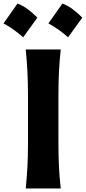

<svg xmlns="http://www.w3.org/2000/svg" viewBox="-71 -1070 487 1090"><path d="M75.2 0Q81.5 -64 84.7 -123.8Q87.9 -183.6 87.9 -257.8V-524.9Q87.9 -601.1 84.7 -662.4Q81.5 -723.6 75.2 -789.1H273.9Q266.6 -723.6 263.7 -662.4Q260.7 -601.1 260.7 -524.9V-257.8Q260.7 -183.6 263.7 -123.8Q266.6 -64 273.9 0ZM283.3 -1049.9Q313.4 -1038.7 341.6 -1017.7Q369.8 -996.8 396.1 -969.9Q355.8 -913.5 315.5 -858.2Q290.8 -880.2 263.2 -900.1Q235.5 -920 203.8 -937.2Q224.2 -966.2 244.1 -994.1Q264 -1022 283.3 -1049.9ZM28.4 -1049.9Q58.5 -1038.7 86.7 -1017.7Q114.9 -996.8 141.2 -969.9Q100.9 -913.5 60.6 -858.2Q35.9 -880.2 8.3 -900.1Q-19.4 -920 -51.1 -937.2Q-30.7 -966.2 -10.8 -994.1Q9.1 -1022 28.4 -1049.9Z"/></svg>

Font: Pinar DS1 Bold
Style: Regular
Weight: 700
Designer: Amin Abedi
Version: Version 3.000